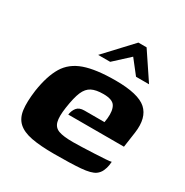

<svg xmlns="http://www.w3.org/2000/svg" viewBox="-143 -709 799 830"><g transform="rotate(30 257.0 -293.5)"><path d="M238 6Q168 6 124 -2.5Q80 -11 56.5 -32.5Q33 -54 28 -92Q23 -130 31 -190Q43 -269 71 -315.5Q99 -362 156 -382Q213 -402 310 -402Q424 -402 465 -365Q506 -328 495 -249L484 -172H206Q209 -193 220.5 -207.5Q232 -222 258 -222H358L361 -243Q365 -283 352 -304Q339 -325 294 -325Q257 -325 235.5 -314Q214 -303 202 -275Q190 -247 182 -192Q175 -145 181.5 -120.5Q188 -96 211.5 -87.5Q235 -79 282 -79Q299 -79 328 -80Q357 -81 388 -82.5Q419 -84 442 -85.5Q465 -87 471 -89L469 -71Q467 -57 460 -41.5Q453 -26 439 -16Q419 -2 370.5 2Q322 6 238 6ZM189 -460 313 -593H354L443 -460H378L324 -529L249 -460Z"/></g></svg>

Font: Genos Thin
Style: Bold Italic
Weight: 700
Italic angle: -8°
Version: Version 1.010